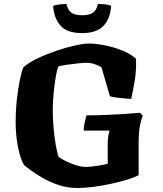

<svg xmlns="http://www.w3.org/2000/svg" viewBox="-20 -937 810 957"><path d="M365 0Q316 0 271.5 -15Q227 -30 191 -51Q155 -72 131 -90Q107 -108 100 -114Q81 -146 69.5 -205Q58 -264 58 -329Q58 -386 64 -441Q70 -496 79 -539Q88 -582 96 -601Q123 -625 167 -646Q211 -667 261 -684Q311 -701 354.5 -710.5Q398 -720 423 -720Q458 -720 503 -711Q548 -702 590 -685Q632 -668 658 -644Q660 -583 651 -531.5Q642 -480 634 -444Q600 -446 570.5 -449.5Q541 -453 528 -457L486 -601Q476 -608 463 -613Q450 -618 438 -621Q426 -624 416 -624Q396 -624 367 -621Q338 -618 311.5 -614Q285 -610 271 -606Q265 -592 260 -565.5Q255 -539 251 -506.5Q247 -474 245 -442Q243 -410 243 -384Q243 -345 247 -300Q251 -255 257.5 -216.5Q264 -178 272 -156Q274 -153 287.5 -145Q301 -137 322 -127.5Q343 -118 365.5 -111.5Q388 -105 408 -105Q420 -105 442 -107.5Q464 -110 485.5 -114Q507 -118 517 -121V-227Q517 -247 520.5 -263.5Q524 -280 526 -286H397Q397 -303 402 -326Q407 -349 411 -362Q454 -362 504.5 -364Q555 -366 602 -369Q649 -372 678 -375L692 -359Q685 -347 678 -313Q671 -279 671 -224V-64Q653 -54 618 -43Q583 -32 538.5 -22Q494 -12 448.5 -6Q403 0 365 0ZM389 -772Q313 -772 280.5 -810.5Q248 -849 245 -908Q251 -911 270 -914Q289 -917 311 -917Q319 -885 337 -873Q355 -861 389 -861Q424 -861 442.5 -873Q461 -885 468 -917Q498 -917 513 -914Q528 -911 534 -908Q530 -844 495.5 -808Q461 -772 389 -772Z"/></svg>

Font: Texturina Medium 12pt Black
Style: Regular
Weight: 900
Version: Version 1.002